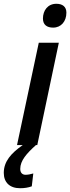

<svg xmlns="http://www.w3.org/2000/svg" viewBox="-81 -767 371 1015"><path d="M200 -621C242 -621 270 -654 270 -700C270 -732 249 -747 217 -747C171 -747 146 -711 146 -669C146 -636 167 -621 200 -621ZM39 0C-22 43 -61 86 -61 147C-61 197 -30 228 25 228C48 228 68 225 87 218L95 150C81 154 67 157 54 157C37 157 26 146 26 126C26 82 60 44 109 0H116L230 -541H124L9 0Z"/></svg>

Font: Noto Sans Display SemiCondensed Medium
Style: Italic
Weight: 500
Width: 4
Italic angle: -12°
Designer: Monotype Design Team
Foundry: Monotype Imaging Inc.
Version: Version 1.900